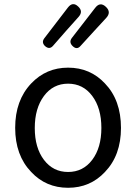

<svg xmlns="http://www.w3.org/2000/svg" viewBox="-20 -878 646 911"><path d="M303 13Q198 13 128 -62Q52 -141 52 -271.5Q52 -402 128 -482Q199 -557 303 -557Q408 -557 478 -482Q554 -403 554 -271Q554 -141 478 -62Q408 13 303 13ZM303 -62Q374 -62 417.5 -119.5Q461 -177 461 -271Q461 -365 417.5 -423Q374 -481 303 -481Q232 -481 188.5 -422.5Q145 -364 145 -270.5Q145 -177 188.5 -119.5Q232 -62 303 -62ZM324 -660Q306 -678 321 -698L431 -840Q455 -872 483 -845Q509 -820 484 -793L426 -730L363 -661Q345 -639 324 -660ZM193 -660Q176 -677 190 -696L302 -842Q325 -872 351 -847Q376 -824 353 -798L294 -732L231 -660Q214 -641 193 -660Z"/></svg>

Font: GenSenRounded TW R
Style: Regular
Weight: 400
Version: Version 1.501;PS 1;hotconv 16.6.51;makeotf.lib2.5.65220